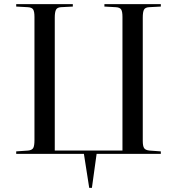

<svg xmlns="http://www.w3.org/2000/svg" viewBox="-20 -750 863 936"><path d="M415 166 389 0H59V-12L117 -16Q136 -18 142 -28.5Q148 -39 148 -67V-668Q148 -694 141.5 -704Q135 -714 115 -715L59 -718V-730H335V-718L277 -715Q259 -714 253 -702.5Q247 -691 247 -664V-16H577V-668Q577 -694 570.5 -704Q564 -714 544 -715L489 -718V-730H764V-718L707 -715Q688 -714 682 -703Q676 -692 676 -664V-63Q676 -38 682.5 -28Q689 -18 709 -16L764 -12V0H451L428 166Z"/></svg>

Font: Literata 72pt
Style: Regular
Weight: 400
Designer: Latin by Veronika Burian and Jose Scaglione. Greek by Irene Vlachou. Cyrillic by Vera Evstafieva.
Foundry: TypeTogether
Version: Version 3.002